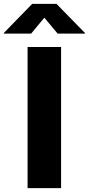

<svg xmlns="http://www.w3.org/2000/svg" viewBox="-87 -970 458 990"><path d="M228 -727.5V0H55.2V-727.5ZM73.7 -796.9H-67.4V-799.8L79.1 -950.2H204.1L351.1 -799.8V-796.9H210L141.6 -878.9Z"/></svg>

Font: Inter 17pt ExtraBold
Style: Regular
Weight: 800
Version: Version 4.001;git-66647c0bb